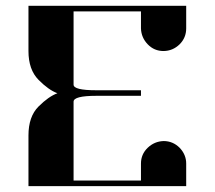

<svg xmlns="http://www.w3.org/2000/svg" viewBox="-20 -635 732 655"><path d="M77.1 0V-172.9Q77.1 -237.3 111.3 -271.5Q145.5 -305.7 175.8 -316.9Q145.5 -328.1 111.3 -362.8Q77.1 -397.5 77.1 -460.9V-615.2H615.2V-538.1Q615.2 -506.3 592.8 -483.9Q569.8 -461.4 538.1 -460.9Q505.9 -460.9 483.9 -483.9Q461.9 -506.8 460.9 -538.1V-596.2H231V-346.2Q231 -327.1 308.1 -327.1H460.9V-308.1H308.1Q231 -308.1 231 -288.1V-19H460.9V-77.1Q460.9 -108.9 483.9 -130.9Q506.8 -152.8 538.1 -153.8Q569.8 -153.8 592.8 -130.9Q615.2 -107.4 615.2 -77.1V0Z"/></svg>

Font: Hjet
Style: Regular
Weight: 400
Designer: T. Christopher White
Version: Version 1.2